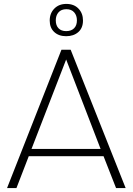

<svg xmlns="http://www.w3.org/2000/svg" viewBox="-20 -961 678 981"><path d="M16 0 294 -707H341L622 0H573L509 -163H127L64 0ZM141 -200H494L318 -657ZM318 -776Q280 -776 257 -797.5Q234 -819 234 -856Q234 -893 257.5 -917Q281 -941 319 -941Q358 -941 381 -917Q404 -893 404 -856Q404 -818 380 -797Q356 -776 318 -776ZM318 -802Q344 -802 358.5 -816.5Q373 -831 373 -857Q373 -882 359 -898Q345 -914 319 -914Q293 -914 279 -898Q265 -882 265 -857Q265 -831 279 -816.5Q293 -802 318 -802Z"/></svg>

Font: Onest Thin
Style: Regular
Weight: 250
Designer: Dmitri Voloshin, Andrey Kudryavtsev
Foundry: Dmitri Voloshin, Andrey Kudryavtsev
Version: Version 1.000;gftools[0.9.33]